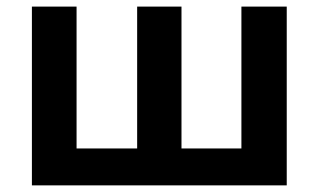

<svg xmlns="http://www.w3.org/2000/svg" viewBox="-20 -559 960 579"><path d="M76.2 0V-539.1H210.9V-111.3H393.6V-539.1H527.3V-111.3H708V-539.1H844.7V0Z"/></svg>

Font: Min Sans Bold
Style: Regular
Weight: 700
Designer: Jinseong-Kim, NotoSansCJK, Nunito
Foundry: Jinseong-Kim
Version: Version 1.400;Glyphs 3.1.2 (3151)